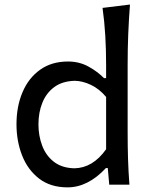

<svg xmlns="http://www.w3.org/2000/svg" viewBox="-20 -809 653 841"><path d="M275.9 11.7Q201.2 11.7 151.4 -26.6Q101.6 -64.9 76.9 -127.9Q52.2 -190.9 52.2 -264.6Q52.2 -342.8 78.6 -405Q105 -467.3 155.5 -503.4Q206.1 -539.6 277.8 -539.6Q327.1 -539.6 367.2 -517.6Q407.2 -495.6 435.5 -466.8H444.8V-523.9Q444.8 -590.3 441.2 -652.3Q437.5 -714.4 429.2 -774.4L549.3 -789.1Q544.4 -725.1 541.7 -659.7Q539.1 -594.2 539.1 -523.9V-231.9Q539.1 -166.5 540.8 -112.3Q542.5 -58.1 546.9 0H458.5L452.1 -72.8H443.8Q365.2 11.7 275.9 11.7ZM305.7 -71.8Q386.7 -73.2 444.8 -155.3V-384.3Q415.5 -419.4 378.7 -437Q341.8 -454.6 307.1 -455.1Q253.4 -453.6 218.3 -428Q183.1 -402.3 165.8 -359.6Q148.4 -316.9 148.4 -264.2Q148.4 -214.4 164.8 -170.9Q181.2 -127.4 216.1 -100.3Q251 -73.2 305.7 -71.8Z"/></svg>

Font: Pinar-DS2-FD Medium
Style: Regular
Weight: 500
Designer: Amin Abedi
Version: Version 3.000